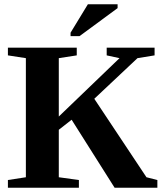

<svg xmlns="http://www.w3.org/2000/svg" viewBox="-20 -878 765 898"><path d="M703 -655V-619L623 -606L421 -416L665 -49L716 -36V0H516L315 -318L255 -271V-49L349 -36V0H17V-36L101 -49V-606L17 -619V-655H339V-619L255 -606V-333L539 -606L479 -619V-655ZM310 -709V-725L391 -858H530V-840L352 -709Z"/></svg>

Font: Libra Serif Modern
Style: Bold
Weight: 700
Designer: Stefan Peev, Context Ltd
Foundry: Ascender Corporation
Version: Version 1.000